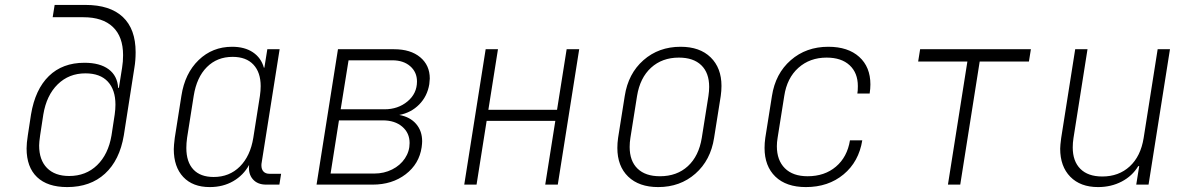

<svg xmlns="http://www.w3.org/2000/svg" viewBox="-20 -750 4840 780"><path d="M327 -730Q427 -730 479 -681Q531 -632 531 -538Q531 -504 526 -475L483 -200Q466 -99 406.5 -44.5Q347 10 253 10Q173 10 130.5 -30.5Q88 -71 88 -147Q88 -168 93 -200L106 -285Q123 -387 178.5 -441Q234 -495 323 -495Q386 -495 421.5 -468.5Q457 -442 460 -393H463L476 -475Q480 -499 480 -526Q480 -601 438.5 -640.5Q397 -680 319 -680H194L202 -730ZM446 -285Q449 -306 449 -325Q449 -385 418 -418.5Q387 -452 327 -452Q260 -452 214.5 -407.5Q169 -363 156 -285L143 -200Q139 -172 139 -159Q139 -100 171 -67.5Q203 -35 261 -35Q329 -35 374.5 -79Q420 -123 433 -200Z M1122 -44 1115 0H1061Q1026 0 1007 -22Q988 -44 992 -80Q969 -38 927.5 -14Q886 10 832 10Q763 10 724.5 -31Q686 -72 686 -144Q686 -158 690 -190L717 -361Q731 -452 787 -506Q843 -560 923 -560Q974 -560 1007.5 -537.5Q1041 -515 1052 -475H1054L1066 -550H1116L1043 -89Q1042 -85 1042 -78Q1042 -62 1050.5 -53Q1059 -44 1075 -44ZM1036 -361Q1039 -382 1039 -400Q1039 -456 1009.5 -487.5Q980 -519 925 -519Q862 -519 820.5 -477.5Q779 -436 767 -361L740 -190Q737 -168 737 -149Q737 -92 765.5 -61.5Q794 -31 848 -31Q912 -31 954.5 -73.5Q997 -116 1009 -190Z M1602 -283Q1646 -275 1670.5 -246.5Q1695 -218 1695 -176Q1695 -168 1693 -152Q1683 -84 1628 -42Q1573 0 1494 0H1266L1353 -550H1581Q1648 -550 1687 -517.5Q1726 -485 1726 -431Q1726 -424 1724 -408Q1716 -359 1683 -325.5Q1650 -292 1602 -283ZM1574 -505H1396L1364 -306H1542Q1597 -306 1635.5 -338Q1674 -370 1674 -419Q1674 -457 1646.5 -481Q1619 -505 1574 -505ZM1535 -261H1357L1323 -45H1501Q1540 -45 1573 -61.5Q1606 -78 1625 -106.5Q1644 -135 1644 -169Q1644 -210 1614 -235.5Q1584 -261 1535 -261Z M1916 0H1866L1953 -550H2003L1964 -304H2243L2282 -550H2333L2246 0H2195L2236 -259H1957Z M2488 -149Q2488 -169 2491 -190L2518 -360Q2532 -451 2594 -505.5Q2656 -560 2745 -560Q2823 -560 2867 -517Q2911 -474 2911 -401Q2911 -381 2908 -360L2881 -190Q2867 -99 2805 -44.5Q2743 10 2654 10Q2576 10 2532 -32.5Q2488 -75 2488 -149ZM2831 -190 2858 -360Q2861 -380 2861 -397Q2861 -454 2829 -485Q2797 -516 2738 -516Q2670 -516 2625 -475Q2580 -434 2568 -360L2541 -190Q2538 -171 2538 -153Q2538 -96 2570 -65Q2602 -34 2661 -34Q2730 -34 2774.5 -75Q2819 -116 2831 -190Z M3086 -149Q3086 -169 3089 -190L3116 -360Q3130 -451 3192.5 -505.5Q3255 -560 3345 -560Q3425 -560 3470.5 -519Q3516 -478 3516 -407Q3516 -390 3513 -370H3463Q3465 -380 3465 -400Q3465 -454 3431.5 -485Q3398 -516 3338 -516Q3270 -516 3223.5 -474.5Q3177 -433 3166 -360L3139 -190Q3136 -172 3136 -156Q3136 -99 3168.5 -66.5Q3201 -34 3261 -34Q3330 -34 3376 -73Q3422 -112 3433 -180H3483Q3469 -93 3407 -41.5Q3345 10 3254 10Q3174 10 3130 -32.5Q3086 -75 3086 -149Z M3881 0H3831L3910 -500H3710L3718 -550H4168L4160 -500H3960Z M4683 -550H4733L4646 0H4596L4608 -75H4604Q4580 -35 4537 -12.5Q4494 10 4441 10Q4369 10 4328 -32Q4287 -74 4287 -146Q4287 -159 4291 -189L4348 -550H4398L4341 -189Q4338 -170 4338 -151Q4338 -95 4369 -64Q4400 -33 4458 -33Q4525 -33 4569.5 -74Q4614 -115 4626 -189Z"/></svg>

Font: JetBrains Mono Extra Light
Style: Italic
Weight: 200
Italic angle: -9°
Monospace: yes
Designer: Philipp Nurullin, Konstantin Bulenkov
Foundry: JetBrains
Version: 2.002